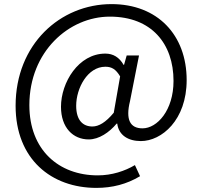

<svg xmlns="http://www.w3.org/2000/svg" viewBox="-20 -742 986 935"><path d="M449 173C527 173 597 155 662 116L637 62C588 91 525 112 456 112C266 112 123 -12 123 -230C123 -491 316 -661 515 -661C718 -661 825 -529 825 -348C825 -204 745 -117 674 -117C613 -117 591 -160 613 -249L657 -472H597L584 -426H582C561 -463 531 -481 493 -481C362 -481 277 -340 277 -222C277 -120 336 -63 412 -63C462 -63 512 -97 548 -140H551C558 -83 605 -55 666 -55C767 -55 889 -157 889 -352C889 -572 747 -722 523 -722C273 -722 56 -526 56 -227C56 34 231 173 449 173ZM430 -126C385 -126 351 -155 351 -227C351 -312 406 -417 493 -417C524 -417 544 -405 565 -370L534 -193C495 -146 461 -126 430 -126Z"/></svg>

Font: Noto Sans KR
Style: Regular
Weight: 400
Designer: Ryoko NISHIZUKA 西塚涼子 (kana, bopomofo & ideographs); Paul D. Hunt (Latin, Greek & Cyrillic); Sandoll Communications 산돌커뮤니
Foundry: Adobe
Version: Version 2.004;hotconv 1.0.118;makeotfexe 2.5.65603